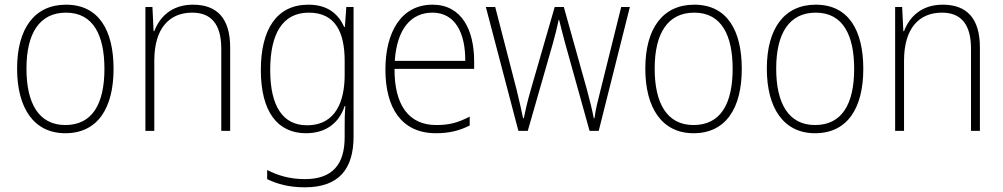

<svg xmlns="http://www.w3.org/2000/svg" viewBox="-20 -559 4283 820"><path d="M465 -265C465 -428 403 -539 262 -539C128 -539 53 -438 53 -266C53 -97 125 10 259 10C397 10 465 -97 465 -265ZM93 -266C93 -417 149 -505 262 -505C380 -505 426 -406 426 -265C426 -115 374 -25 259 -25C146 -25 93 -117 93 -266Z M804 -539C712 -539 661 -485 639 -426H636L631 -529H601V0H639V-300C639 -438 703 -505 801 -505C880 -505 925 -458 925 -351V0H963V-356C963 -482 906 -539 804 -539Z M1297 -539C1162 -539 1094 -434 1094 -260C1094 -81 1166 10 1287 10C1371 10 1428 -33 1452 -106H1455C1452 -71 1452 -44 1452 -12V27C1452 142 1401 206 1282 206C1218 206 1165 190 1121 167V206C1164 227 1215 241 1282 241C1430 241 1490 160 1490 24V-529H1459L1453 -444H1450C1425 -499 1380 -539 1297 -539ZM1299 -505C1413 -505 1452 -420 1452 -299V-239C1452 -130 1416 -24 1291 -24C1189 -24 1134 -104 1134 -260C1134 -412 1185 -505 1299 -505Z M1827 -539C1693 -539 1626 -421 1626 -262C1626 -99 1694 10 1842 10C1899 10 1942 -1 1986 -23V-61C1934 -34 1897 -25 1843 -25C1726 -25 1664 -110 1665 -265H2005V-297C2005 -431 1952 -539 1827 -539ZM1827 -505C1924 -505 1968 -418 1967 -299H1666C1675 -435 1735 -505 1827 -505Z M2394 -373 2498 0H2537L2670 -529H2633L2544 -171C2531 -120 2524 -92 2519 -54H2516C2509 -90 2499 -130 2487 -175L2388 -529H2349L2247 -176C2232 -124 2223 -84 2217 -54H2214C2207 -89 2199 -123 2186 -177L2095 -529H2055L2194 0H2234L2341 -373C2351 -408 2359 -441 2366 -474H2368C2376 -441 2384 -410 2394 -373Z M3148 -265C3148 -428 3086 -539 2945 -539C2811 -539 2736 -438 2736 -266C2736 -97 2808 10 2942 10C3080 10 3148 -97 3148 -265ZM2776 -266C2776 -417 2832 -505 2945 -505C3063 -505 3109 -406 3109 -265C3109 -115 3057 -25 2942 -25C2829 -25 2776 -117 2776 -266Z M3667 -265C3667 -428 3605 -539 3464 -539C3330 -539 3255 -438 3255 -266C3255 -97 3327 10 3461 10C3599 10 3667 -97 3667 -265ZM3295 -266C3295 -417 3351 -505 3464 -505C3582 -505 3628 -406 3628 -265C3628 -115 3576 -25 3461 -25C3348 -25 3295 -117 3295 -266Z M4006 -539C3914 -539 3863 -485 3841 -426H3838L3833 -529H3803V0H3841V-300C3841 -438 3905 -505 4003 -505C4082 -505 4127 -458 4127 -351V0H4165V-356C4165 -482 4108 -539 4006 -539Z"/></svg>

Font: Noto Sans Myanmar SemiCondensed ExtraLight
Style: Regular
Weight: 200
Width: 4
Designer: Monotype Design Team
Foundry: Monotype Imaging Inc.
Version: Version 2.107